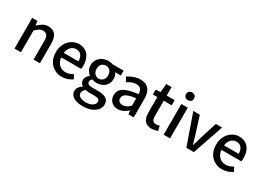

<svg xmlns="http://www.w3.org/2000/svg" viewBox="-14 -1766 4097 2988"><g transform="rotate(30 2034.5 -272.0)"><path d="M87 0V-551H181L191 -474H193Q231 -511 275 -537.5Q319 -564 375 -564Q463 -564 503.5 -507.5Q544 -451 544 -346V0H429V-332Q429 -403 407 -433.5Q385 -464 336 -464Q298 -464 268.5 -445.5Q239 -427 202 -390V0Z M941 14Q866 14 805 -20.5Q744 -55 708 -119.5Q672 -184 672 -275Q672 -342 693 -395.5Q714 -449 750 -486.5Q786 -524 831 -544Q876 -564 923 -564Q996 -564 1046 -531.5Q1096 -499 1122 -440.5Q1148 -382 1148 -304Q1148 -287 1146.5 -271.5Q1145 -256 1142 -245H785Q790 -193 812.5 -155.5Q835 -118 871.5 -97.5Q908 -77 955 -77Q992 -77 1024 -88Q1056 -99 1086 -118L1126 -45Q1088 -20 1041.5 -3Q995 14 941 14ZM784 -325H1048Q1048 -395 1016.5 -434Q985 -473 925 -473Q891 -473 861 -456Q831 -439 810.5 -406Q790 -373 784 -325Z M1451 247Q1385 247 1333 230.5Q1281 214 1251.5 182Q1222 150 1222 102Q1222 67 1243 36Q1264 5 1302 -18V-22Q1281 -36 1266.5 -58.5Q1252 -81 1252 -114Q1252 -147 1271.5 -173.5Q1291 -200 1314 -216V-220Q1285 -242 1263 -280Q1241 -318 1241 -367Q1241 -429 1270.5 -473.5Q1300 -518 1348.5 -541Q1397 -564 1454 -564Q1478 -564 1498.5 -560.5Q1519 -557 1534 -551H1729V-464H1625Q1640 -447 1650 -421Q1660 -395 1660 -364Q1660 -304 1632.5 -261.5Q1605 -219 1558 -196.5Q1511 -174 1454 -174Q1436 -174 1415.5 -178.5Q1395 -183 1377 -190Q1364 -179 1355.5 -166Q1347 -153 1347 -133Q1347 -109 1366.5 -94Q1386 -79 1439 -79H1541Q1638 -79 1688 -47.5Q1738 -16 1738 54Q1738 107 1703 151Q1668 195 1603.5 221Q1539 247 1451 247ZM1454 -249Q1482 -249 1506 -263Q1530 -277 1544 -303.5Q1558 -330 1558 -367Q1558 -404 1544 -429.5Q1530 -455 1506.5 -469Q1483 -483 1454 -483Q1425 -483 1401.5 -469Q1378 -455 1364 -429.5Q1350 -404 1350 -367Q1350 -330 1364.5 -303.5Q1379 -277 1402.5 -263Q1426 -249 1454 -249ZM1467 171Q1516 171 1551 157Q1586 143 1606 120.5Q1626 98 1626 73Q1626 38 1600 25.5Q1574 13 1524 13H1441Q1421 13 1403 11Q1385 9 1367 5Q1343 23 1332 44Q1321 65 1321 85Q1321 125 1360 148Q1399 171 1467 171Z M1947 14Q1900 14 1863.5 -6Q1827 -26 1806 -62Q1785 -98 1785 -146Q1785 -235 1863.5 -283.5Q1942 -332 2114 -351Q2113 -383 2104 -410Q2095 -437 2072.5 -453.5Q2050 -470 2009 -470Q1966 -470 1926 -453Q1886 -436 1850 -414L1807 -492Q1836 -510 1871 -526.5Q1906 -543 1946 -553.5Q1986 -564 2029 -564Q2098 -564 2142 -536.5Q2186 -509 2207.5 -457Q2229 -405 2229 -331V0H2135L2126 -63H2122Q2085 -31 2041 -8.5Q1997 14 1947 14ZM1982 -78Q2018 -78 2049 -94.5Q2080 -111 2114 -143V-277Q2033 -268 1985 -250.5Q1937 -233 1916.5 -209.5Q1896 -186 1896 -155Q1896 -114 1921 -96Q1946 -78 1982 -78Z M2556 14Q2494 14 2457.5 -10.5Q2421 -35 2405 -78.5Q2389 -122 2389 -180V-458H2309V-544L2395 -551L2408 -703H2504V-551H2647V-458H2504V-179Q2504 -130 2523 -104.5Q2542 -79 2585 -79Q2599 -79 2615 -83Q2631 -87 2643 -92L2664 -7Q2642 0 2614.5 7Q2587 14 2556 14Z M2767 0V-551H2882V0ZM2825 -653Q2792 -653 2772.5 -672Q2753 -691 2753 -723Q2753 -753 2772.5 -772Q2792 -791 2825 -791Q2856 -791 2876 -772Q2896 -753 2896 -723Q2896 -691 2876 -672Q2856 -653 2825 -653Z M3175 0 2982 -551H3099L3193 -254Q3205 -214 3217 -172.5Q3229 -131 3241 -90H3245Q3258 -131 3270 -172.5Q3282 -214 3293 -254L3387 -551H3499L3310 0Z M3820 14Q3745 14 3684 -20.5Q3623 -55 3587 -119.5Q3551 -184 3551 -275Q3551 -342 3572 -395.5Q3593 -449 3629 -486.5Q3665 -524 3710 -544Q3755 -564 3802 -564Q3875 -564 3925 -531.5Q3975 -499 4001 -440.5Q4027 -382 4027 -304Q4027 -287 4025.5 -271.5Q4024 -256 4021 -245H3664Q3669 -193 3691.5 -155.5Q3714 -118 3750.5 -97.5Q3787 -77 3834 -77Q3871 -77 3903 -88Q3935 -99 3965 -118L4005 -45Q3967 -20 3920.5 -3Q3874 14 3820 14ZM3663 -325H3927Q3927 -395 3895.5 -434Q3864 -473 3804 -473Q3770 -473 3740 -456Q3710 -439 3689.5 -406Q3669 -373 3663 -325Z"/></g></svg>

Font: Noto Sans SC Thin Medium
Style: Regular
Weight: 500
Version: Version 2.004-H2;hotconv 1.0.118;makeotfexe 2.5.65603